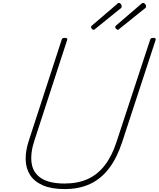

<svg xmlns="http://www.w3.org/2000/svg" viewBox="-20 -1274 1085 1313"><path d="M422 19Q332 19 273.5 -6.5Q215 -32 186 -77Q157 -122 155.5 -182.5Q154 -243 178 -315L401 -1000Q403 -1008 407.5 -1011.5Q412 -1015 424 -1015Q434 -1015 438 -1011.5Q442 -1008 439 -1000L215 -312Q187 -227 196 -160Q205 -93 260.5 -56Q316 -19 422 -19Q512 -19 579.5 -49.5Q647 -80 696 -143Q745 -206 776 -301L1006 -1000Q1008 -1008 1012.5 -1011.5Q1017 -1015 1029 -1015Q1049 -1015 1044 -1000L815 -301Q780 -194 725.5 -122.5Q671 -51 596 -16Q521 19 422 19ZM620 -1070Q614 -1070 608.5 -1076.5Q603 -1083 603 -1087Q603 -1089 603.5 -1092Q604 -1095 607 -1098L780 -1246Q784 -1249 785.5 -1251.5Q787 -1254 791 -1254Q797 -1254 802 -1250.5Q807 -1247 809.5 -1241.5Q812 -1236 812 -1232Q812 -1228 811.5 -1225.5Q811 -1223 809 -1220L632 -1077Q628 -1074 625.5 -1072Q623 -1070 620 -1070ZM787 -1070Q781 -1070 774.5 -1076.5Q768 -1083 768 -1087Q768 -1089 768.5 -1092Q769 -1095 772 -1098L944 -1246Q949 -1249 951.5 -1251.5Q954 -1254 958 -1254Q963 -1254 968 -1250.5Q973 -1247 976 -1241.5Q979 -1236 979 -1232Q979 -1228 978.5 -1225.5Q978 -1223 975 -1220L797 -1077Q794 -1074 791.5 -1072Q789 -1070 787 -1070Z"/></svg>

Font: Playwrite US Trad Thin
Style: Regular
Weight: 250
Designer: Veronika Burian, José Scaglione
Foundry: TypeTogether
Version: Version 1.003